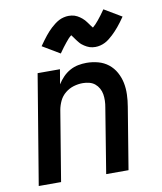

<svg xmlns="http://www.w3.org/2000/svg" viewBox="-86 -844 772 914"><g transform="rotate(-10 300.0 -387.5)"><path d="M27 0 115 -530H223L211 -459Q222 -477 237.5 -493Q253 -509 272 -519.5Q291 -530 311.5 -534Q332 -538 352 -538Q381 -538 408.5 -530.5Q436 -523 457.5 -506Q479 -489 492.5 -464.5Q506 -440 511.5 -413Q517 -386 516 -356.5Q515 -327 510 -298L461 0H353L404 -313Q407 -329 407.5 -345.5Q408 -362 405.5 -377Q403 -392 395.5 -405.5Q388 -419 376.5 -428.5Q365 -438 349.5 -442Q334 -446 318 -446Q296 -446 274 -439.5Q252 -433 233.5 -418Q215 -403 205 -382Q195 -361 191 -339L135 0ZM240 -603 156 -653Q165 -666 173.5 -677.5Q182 -689 190 -699Q198 -709 205.5 -717Q213 -725 221 -732.5Q229 -740 239.5 -748Q250 -756 260.5 -761.5Q271 -767 283.5 -770Q296 -773 307 -773Q315 -773 322 -772Q329 -771 335.5 -769Q342 -767 348.5 -763.5Q355 -760 360 -756.5Q365 -753 370.5 -748.5Q376 -744 381 -738.5Q386 -733 389.5 -728Q393 -723 396.5 -718.5Q400 -714 404 -708Q408 -702 412 -698Q419 -704 426 -711Q433 -718 440.5 -727.5Q448 -737 457 -748.5Q466 -760 476 -775L560 -725Q551 -712 542.5 -700.5Q534 -689 526 -679.5Q518 -670 510 -661.5Q502 -653 494.5 -646Q487 -639 476.5 -630.5Q466 -622 455 -616.5Q444 -611 432 -608Q420 -605 408 -605Q401 -605 394 -606Q387 -607 380.5 -609Q374 -611 367.5 -614.5Q361 -618 355.5 -621.5Q350 -625 344.5 -629.5Q339 -634 334.5 -639.5Q330 -645 326 -650Q322 -655 319 -659.5Q316 -664 311.5 -670Q307 -676 304 -680Q296 -674 289.5 -667Q283 -660 275.5 -650.5Q268 -641 259 -629.5Q250 -618 240 -603Z"/></g></svg>

Font: Iosevka Curly SmBdEx
Style: Italic
Weight: 600
Width: 7
Italic angle: -9°
Monospace: yes
Designer: Belleve Invis
Foundry: Belleve Invis
Version: Version 11.1.0; ttfautohint (v1.8.3)